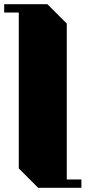

<svg xmlns="http://www.w3.org/2000/svg" viewBox="-20 -900 430 920"><path d="M370 -40V0H163L70 -93V-840H0V-880H207L300 -787V-40Z"/></svg>

Font: Kumar One
Style: Regular
Weight: 400
Designer: Parimal Parmar
Foundry: Indian Type Foundry
Version: Version 1.000;PS 1.000;hotconv 1.0.88;makeotf.lib2.5.647800